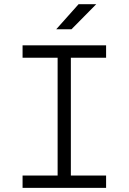

<svg xmlns="http://www.w3.org/2000/svg" viewBox="-20 -914 626 934"><path d="M89.8 0V-60.1H260.3V-633.3H89.8V-693.4H496.1V-633.3H324.7V-60.1H496.1V0ZM253.4 -771.5 362.3 -893.6H448.2L327.6 -771.5Z"/></svg>

Font: CaskaydiaMono NF Light
Style: Regular
Weight: 300
Designer: Aaron Bell
Foundry: Saja Typeworks
Version: Version 2111.001; ttfautohint (v1.8.4);Nerd Fonts 3.1.1